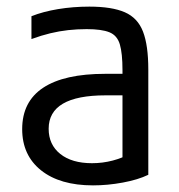

<svg xmlns="http://www.w3.org/2000/svg" viewBox="-20 -550 540 580"><path d="M261 10Q161 10 104 -35.5Q47 -81 47 -160Q47 -243 110.5 -285Q174 -327 298 -327H388V-262H299Q127 -262 127 -161Q127 -113 162 -85Q197 -57 258 -57Q290 -57 320.5 -65Q351 -73 372 -86L350 -40V-338Q350 -389 342 -416Q334 -443 310.5 -452.5Q287 -462 242 -462Q213 -462 186 -459Q159 -456 132 -449.5Q105 -443 75 -432V-501Q110 -515 155.5 -522.5Q201 -530 250 -530Q318 -530 357 -513Q396 -496 412 -454.5Q428 -413 428 -340V-22Q397 -7 351 1.5Q305 10 261 10Z"/></svg>

Font: M PLUS 1 Code
Style: Regular
Weight: 400
Designer: Coji Morishita
Foundry: UNDERFOREST DESIGN
Version: Version 1.005